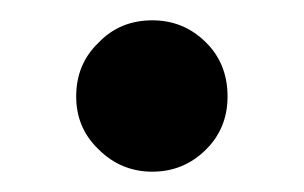

<svg xmlns="http://www.w3.org/2000/svg" viewBox="-20 -430 299 189"><path d="M204 -335Q204 -367 183 -388Q161 -410 130 -410Q98 -410 77 -388Q55 -367 55 -335Q55 -304 77 -283Q99 -261 130 -261Q161 -261 183 -283Q204 -304 204 -335Z"/></svg>

Font: Unageo
Style: SemiBold
Weight: 600
Designer: Richard Sepsi
Foundry: Richard Sepsi
Version: Version 2.000